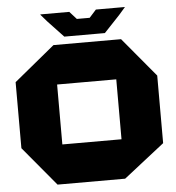

<svg xmlns="http://www.w3.org/2000/svg" viewBox="-59 -945 915 999"><g transform="rotate(-5 398.5 -445.0)"><path d="M201 0 30 -205V-550L243 -725H596L767 -520V-167L554 0ZM244 -519V-206H553V-519ZM303 -764 222 -850 189 -888V-890H340L376 -850H443L479 -890H630V-889L596 -850L515 -764Z"/></g></svg>

Font: Foldit Thin ExtraBold
Style: Regular
Weight: 800
Version: Version 1.003